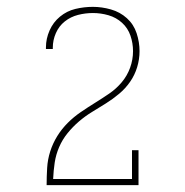

<svg xmlns="http://www.w3.org/2000/svg" viewBox="-20 -863 540 560"><path d="M116 -323V-324Q116 -348 117.5 -373Q119 -398 126.5 -421.5Q134 -445 147 -466Q160 -487 177.5 -504.5Q195 -522 215.5 -536Q236 -550 257 -563Q278 -576 298.5 -590Q319 -604 335 -623Q351 -642 359.5 -665.5Q368 -689 368 -714Q368 -737 360.5 -759Q353 -781 336 -796.5Q319 -812 296.5 -818.5Q274 -825 251 -825Q229 -825 207.5 -819.5Q186 -814 169 -800.5Q152 -787 143 -766.5Q134 -746 134 -724Q134 -723 134 -722Q134 -721 134 -720H114Q114 -721 114 -722.5Q114 -724 114 -725Q114 -750 124.5 -774Q135 -798 155 -814.5Q175 -831 200 -837Q225 -843 251 -843Q277 -843 303.5 -835.5Q330 -828 350 -810Q370 -792 378.5 -766Q387 -740 387 -714Q387 -690 380 -667Q373 -644 359.5 -624.5Q346 -605 327.5 -589.5Q309 -574 289 -561.5Q269 -549 248.5 -536.5Q228 -524 210 -508.5Q192 -493 177 -474.5Q162 -456 152.5 -434Q143 -412 139.5 -388.5Q136 -365 135 -341H365V-425H384V-323Z"/></svg>

Font: Iosevka Slab Thin
Style: Regular
Weight: 100
Monospace: yes
Designer: Belleve Invis
Foundry: Belleve Invis
Version: Version 11.1.0; ttfautohint (v1.8.3)